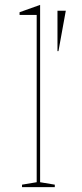

<svg xmlns="http://www.w3.org/2000/svg" viewBox="-20 -765 334 785"><path d="M144 -20 204 -10V0H70V-10L130 -20V-704H60V-715L144 -745ZM215 -556V-721H249L219 -556Z"/></svg>

Font: Kalnia Thin
Style: Regular
Weight: 250
Designer: Frida Medrano
Foundry: Frida Medrano
Version: Version 1.105